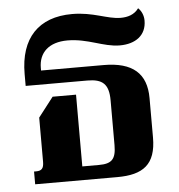

<svg xmlns="http://www.w3.org/2000/svg" viewBox="-45 -602 603 645"><g transform="rotate(-5 256.5 -279.5)"><path d="M48 0H325C412 0 456 -31 456 -122V-255C456 -338 410 -379 312 -379H101V-388C101 -439 135 -472 198 -472C267 -472 317 -440 372 -440C425 -440 462 -466 462 -516C462 -533 455 -549 444 -559C429 -538 406 -532 383 -532C338 -532 293 -559 221 -559C108 -559 45 -493 45 -372V-332H253C304 -332 325 -314 325 -259V-108C325 -60 310 -46 267 -46H211V-288H132L81 -222V-73C81 -50 73 -43 55 -43H48Z"/></g></svg>

Font: Noto Serif Thai Condensed
Style: Bold
Weight: 700
Width: 3
Designer: Monotype Design Team
Foundry: Monotype Imaging Inc.
Version: Version 2.002